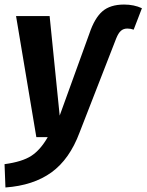

<svg xmlns="http://www.w3.org/2000/svg" viewBox="-35 -600 641 840"><path d="M-11.2 220.2 -15.1 118.2Q62 107.9 102.1 81.8Q142.1 55.7 173.8 0H124L35.2 -529.8H182.1L226.1 -94.2L356 -453.1Q378.9 -521 413.1 -550.5Q447.3 -580.1 507.8 -580.1Q551.3 -580.1 585.9 -564L549.8 -470.2Q536.6 -475.1 522 -475.1Q505.4 -475.1 494.1 -465.3Q482.9 -455.6 473.1 -431.2L313 -20Q269.5 96.7 190.2 154.1Q110.8 211.4 -11.2 220.2Z"/></svg>

Font: FiraGO SemiBold
Style: Italic
Weight: 600
Italic angle: -8°
Designer: bBox Type GmbH
Foundry: bBox Type GmbH
Version: Version 1.001;PS 001.001;hotconv 1.0.88;makeotf.lib2.5.64775